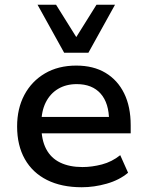

<svg xmlns="http://www.w3.org/2000/svg" viewBox="-20 -779 619 808"><path d="M324 9Q239 9 178 -21.5Q117 -52 84.5 -109.5Q52 -167 52 -247Q52 -322 82.5 -379.5Q113 -437 169 -470Q225 -503 301 -503Q373 -503 424 -472.5Q475 -442 502.5 -386Q530 -330 530 -252V-218H135V-287H456L439 -270Q439 -345 403.5 -385Q368 -425 303 -425Q258 -425 224.5 -405Q191 -385 172.5 -348Q154 -311 154 -259V-249Q154 -191 174 -152.5Q194 -114 233 -95Q272 -76 327 -76Q367 -76 409 -87Q451 -98 486 -126L519 -52Q482 -21 429 -6Q376 9 324 9ZM250 -557 138 -759H216L301 -623L386 -759H464L352 -557Z"/></svg>

Font: Nunito Sans 9pt SemiBold
Style: Regular
Weight: 600
Version: Version 3.101;gftools[0.9.27]